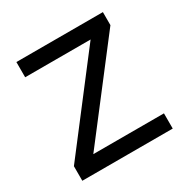

<svg xmlns="http://www.w3.org/2000/svg" viewBox="-130 -653 744 765"><g transform="rotate(-30 242.0 -270.5)"><path d="M451 -70V0H35V-67L345 -471H44V-541H442V-481L126 -70Z"/></g></svg>

Font: IBM Plex Sans JP
Style: Regular
Weight: 400
Designer: Mike Abbink; Paul van der Laan; Pieter van Rosmalen; Wujin Sim; Yejin Wi; Jinhee Kim; Boomi Park; Yona Kim; Kichan Ma
Foundry: Sandoll Inc.
Version: Version 1.001